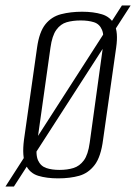

<svg xmlns="http://www.w3.org/2000/svg" viewBox="-45 -642 499 704"><path d="M-25 42 402 -622H434L6 42ZM168 12Q126 12 95 2.5Q64 -7 49.5 -37.5Q35 -68 43 -130L91 -468Q99 -525 121.5 -553Q144 -581 179 -590Q214 -599 256 -599Q298 -599 329 -589.5Q360 -580 374.5 -552Q389 -524 381 -468L333 -130Q325 -67 302 -37Q279 -7 245.5 2.5Q212 12 168 12ZM173 -19Q202 -19 224.5 -26Q247 -33 262.5 -54Q278 -75 284 -119L332 -467Q338 -511 329 -532.5Q320 -554 299.5 -560.5Q279 -567 251 -567Q222 -567 199.5 -560.5Q177 -554 161.5 -532.5Q146 -511 140 -467L91 -119Q85 -75 94.5 -54Q104 -33 124.5 -26Q145 -19 173 -19Z"/></svg>

Font: Alumni Sans Light
Style: Italic
Weight: 300
Italic angle: -8°
Version: Version 1.016